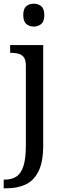

<svg xmlns="http://www.w3.org/2000/svg" viewBox="-32 -780 352 1040"><path d="M-12 240V193H-5Q31 193 56.5 176.5Q82 160 95 119.5Q108 79 108 9V-426Q108 -456 96.5 -470.5Q85 -485 66.5 -489.5Q48 -494 26 -494H23V-536H202V8Q202 97 176.5 148Q151 199 106.5 219.5Q62 240 4 240ZM151 -636Q127 -636 110.5 -650Q94 -664 94 -698Q94 -733 110.5 -746.5Q127 -760 151 -760Q174 -760 191 -746.5Q208 -733 208 -698Q208 -664 191 -650Q174 -636 151 -636Z"/></svg>

Font: Noto Serif Myanmar
Style: Regular
Weight: 400
Designer: Ben Mitchell and the Monotype Design Team
Foundry: Monotype Imaging Inc.
Version: Version 2.106